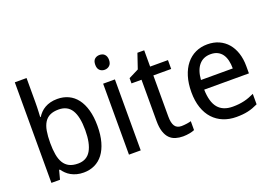

<svg xmlns="http://www.w3.org/2000/svg" viewBox="-105 -1056 1930 1363"><g transform="rotate(-20 859.5 -375.0)"><path d="M327.1 -545.9Q373 -545.9 410.6 -528.3Q448.2 -510.7 474.9 -475.8Q501.5 -440.9 516.1 -389.2Q530.8 -337.4 530.8 -269Q530.8 -200.2 516.1 -148.2Q501.5 -96.2 474.9 -61Q448.2 -25.9 410.6 -8.1Q373 9.8 327.1 9.8Q298.3 9.8 274.9 3.4Q251.5 -2.9 232.7 -13.4Q213.9 -23.9 199.5 -38.1Q185.1 -52.2 173.8 -67.9H168L149.9 0H85V-759.8H173.8V-576.2Q173.8 -559.1 173.3 -539.8Q172.9 -520.5 171.9 -503.9Q170.9 -484.4 169.9 -465.8H173.8Q185.1 -482.9 199.2 -497.6Q213.4 -512.2 232.2 -522.9Q251 -533.7 274.4 -539.8Q297.9 -545.9 327.1 -545.9ZM310.1 -472.2Q271 -472.2 244.9 -459.7Q218.8 -447.3 202.9 -421.9Q187 -396.5 180.4 -358.4Q173.8 -320.3 173.8 -269Q173.8 -219.7 180.4 -181.4Q187 -143.1 202.9 -116.9Q218.8 -90.8 245.1 -77.4Q271.5 -64 311 -64Q377 -64 408 -117.2Q439 -170.4 439 -270Q439 -371.6 408 -421.9Q377 -472.2 310.1 -472.2Z M759.8 0H670.9V-536.1H759.8ZM664.1 -681.2Q664.1 -710.4 679 -723.6Q693.8 -736.8 715.8 -736.8Q726.6 -736.8 736.1 -733.6Q745.6 -730.5 752.7 -723.6Q759.8 -716.8 763.9 -706.3Q768.1 -695.8 768.1 -681.2Q768.1 -652.8 752.7 -638.9Q737.3 -625 715.8 -625Q693.8 -625 679 -638.7Q664.1 -652.3 664.1 -681.2Z M1091.8 -63Q1100.6 -63 1111.6 -64Q1122.6 -64.9 1132.8 -66.4Q1143.1 -67.9 1151.6 -69.8Q1160.2 -71.8 1164.6 -73.2V-5.9Q1158.2 -2.9 1148.4 0Q1138.7 2.9 1127 5.1Q1115.2 7.3 1102.5 8.5Q1089.8 9.8 1077.6 9.8Q1047.4 9.8 1021.5 2Q995.6 -5.9 976.8 -24.9Q958 -43.9 947.3 -76.4Q936.5 -108.9 936.5 -158.2V-469.2H860.8V-508.8L936.5 -546.9L974.6 -659.2H1025.9V-536.1H1160.6V-469.2H1025.9V-158.2Q1025.9 -110.8 1041.3 -86.9Q1056.6 -63 1091.8 -63Z M1480.5 9.8Q1426.8 9.8 1382.3 -8.3Q1337.9 -26.4 1305.9 -61Q1273.9 -95.7 1256.3 -147Q1238.8 -198.2 1238.8 -264.2Q1238.8 -330.6 1254.9 -382.8Q1271 -435.1 1300.3 -471.4Q1329.6 -507.8 1370.4 -526.9Q1411.1 -545.9 1460.4 -545.9Q1508.8 -545.9 1547.4 -528.6Q1585.9 -511.2 1612.8 -479.7Q1639.6 -448.2 1654.1 -404.1Q1668.5 -359.9 1668.5 -306.2V-251H1330.6Q1333 -156.7 1370.4 -112.3Q1407.7 -67.9 1481.4 -67.9Q1506.3 -67.9 1527.6 -70.3Q1548.8 -72.8 1568.6 -77.4Q1588.4 -82 1606.9 -89.1Q1625.5 -96.2 1644.5 -105V-25.9Q1625 -16.6 1606.2 -9.8Q1587.4 -2.9 1567.6 1.5Q1547.9 5.9 1526.6 7.8Q1505.4 9.8 1480.5 9.8ZM1458.5 -472.2Q1402.8 -472.2 1370.4 -434.1Q1337.9 -396 1332.5 -323.2H1572.8Q1572.8 -356.4 1566.2 -384Q1559.6 -411.6 1545.7 -431.2Q1531.7 -450.7 1510.3 -461.4Q1488.8 -472.2 1458.5 -472.2Z"/></g></svg>

Font: WenQuanYi Micro Hei
Style: Regular
Weight: 400
Foundry: Ascender Corporation
Version: Version 0.2.0-beta